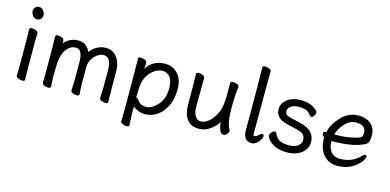

<svg xmlns="http://www.w3.org/2000/svg" viewBox="-79 -1183 3715 1830"><g transform="rotate(15 1778.5 -267.5)"><path d="M152 16Q133 16 111 7.5Q89 -1 89 -17L91 -105Q91 -368 88 -475Q88 -490 112 -490Q131 -490 152.5 -481.5Q174 -473 174 -457L172 -368Q172 -105 175 1Q175 16 152 16ZM75 -650Q75 -672 89 -688Q103 -704 128 -704Q152 -704 169 -682Q186 -660 186 -638Q186 -615 171.5 -599.5Q157 -584 133 -584Q109 -584 92 -605.5Q75 -627 75 -650Z M972 17Q953 17 932 8.5Q911 0 911 -17L915 -105V-293Q915 -420 837 -420Q809 -420 778.5 -399Q748 -378 727.5 -343Q707 -308 707 -268V-105L712 1Q712 17 688 17Q669 17 648.5 8.5Q628 0 628 -17L632 -105V-293Q632 -420 564 -420Q515 -420 478 -376Q432 -320 429 -210L426 -105L431 1Q431 17 407 17Q388 17 367 8.5Q346 0 346 -17L348 -105Q348 -356 345 -472Q345 -488 369 -488Q388 -488 409 -479.5Q430 -471 430 -455L429 -424Q438 -442 478 -467Q518 -492 570 -492Q622 -492 652.5 -462.5Q683 -433 689 -409Q709 -443 752 -467.5Q795 -492 845 -492Q894 -492 928 -463Q993 -408 993 -297Q993 -105 996 1Q996 17 972 17Z M1523 -272Q1523 -371 1472 -405Q1450 -420 1418 -420Q1386 -420 1349.5 -398.5Q1313 -377 1282 -332Q1251 -287 1245 -209Q1242 -167 1242 -111L1241 -110Q1241 -109 1243 -109Q1257 -109 1274 -84Q1299 -47 1355 -47Q1411 -47 1467 -109Q1523 -171 1523 -272ZM1224 178Q1205 178 1184 169.5Q1163 161 1163 144L1165 55Q1165 -421 1162 -472Q1162 -488 1186 -488Q1205 -488 1226.5 -479.5Q1248 -471 1248 -454L1245 -393Q1274 -442 1322 -467Q1370 -492 1426 -492Q1504 -492 1553.5 -437Q1603 -382 1603 -287Q1603 -193 1571 -124.5Q1539 -56 1483.5 -16.5Q1428 23 1358 23Q1322 23 1285.5 5.5Q1249 -12 1243 -20V56L1248 162Q1248 178 1224 178Z M1799 -4Q1737 -55 1737 -171Q1737 -368 1734 -474Q1734 -490 1758 -490Q1777 -490 1798 -481.5Q1819 -473 1819 -456Q1817 -368 1817 -175Q1817 -119 1837 -83.5Q1857 -48 1894 -48Q1932 -48 1971 -80Q2010 -112 2040.5 -174Q2071 -236 2071 -342V-475Q2071 -491 2096 -491Q2116 -491 2136.5 -483Q2157 -475 2157 -458Q2145 -385 2145 -241Q2145 -99 2182 -38Q2184 -34 2184 -26Q2184 -16 2169 1.5Q2154 19 2136 19Q2106 19 2093 -27.5Q2080 -74 2079 -92Q2061 -55 2009 -15.5Q1957 24 1895 24Q1833 24 1799 -4Z M2417 27Q2334 27 2332 -75Q2332 -590 2329 -697Q2329 -713 2354 -713Q2373 -713 2394 -704.5Q2415 -696 2415 -679Q2413 -590 2413 -78Q2413 -53 2416 -49.5Q2419 -46 2425 -46Q2444 -47 2469 -72Q2483 -85 2495 -85Q2510 -85 2510 -63Q2510 -45 2482 -9Q2450 27 2417 27Z M2765 24Q2661 24 2602 -24Q2557 -62 2557 -90Q2557 -102 2573 -120.5Q2589 -139 2601 -139Q2614 -139 2619 -128Q2626 -109 2641 -90Q2672 -46 2764 -46Q2823 -46 2853.5 -70.5Q2884 -95 2884 -127Q2884 -159 2867.5 -179.5Q2851 -200 2799.5 -212Q2748 -224 2698 -236Q2581 -263 2581 -356Q2581 -397 2607 -428Q2662 -492 2768 -492Q2874 -492 2934 -427Q2938 -423 2938 -411Q2938 -399 2926 -381Q2914 -363 2903 -363Q2891 -363 2879 -379Q2849 -425 2770 -425Q2714 -425 2686 -404Q2658 -383 2658 -360Q2658 -336 2670 -323.5Q2682 -311 2721 -302L2817 -279Q2962 -245 2962 -128Q2962 -86 2937.5 -51.5Q2913 -17 2868.5 3.5Q2824 24 2765 24Z M3169 -258Q3280 -258 3374 -284Q3408 -294 3417.5 -305.5Q3427 -317 3427 -341Q3427 -422 3332 -422Q3266 -422 3217.5 -366Q3169 -310 3157 -258ZM3258 24Q3205 24 3162 -2Q3070 -59 3070 -206Q3049 -222 3049 -241Q3049 -260 3074 -260H3078Q3092 -337 3164.5 -414.5Q3237 -492 3333 -492Q3397 -492 3435 -469Q3505 -428 3505 -340Q3505 -305 3499 -283.5Q3493 -262 3472 -249Q3451 -236 3405 -221Q3304 -190 3147 -190Q3147 -123 3179 -85Q3211 -47 3265 -47Q3388 -47 3465 -129Q3479 -146 3492 -146Q3508 -146 3508 -130Q3508 -117 3493 -93Q3478 -69 3447 -42Q3372 24 3258 24Z"/></g></svg>

Font: linja waso lili
Style: Bold
Weight: 400
Designer: Fontworks Inc.
Version: Version 1.000;August 6, 2022;FontCreator 14.0.0.2814 64-bit